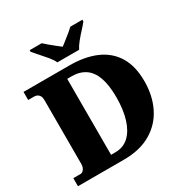

<svg xmlns="http://www.w3.org/2000/svg" viewBox="-207 -1095 1209 1259"><g transform="rotate(-30 398.0 -465.5)"><path d="M21 0V-61H74Q86 -61 94.5 -68.5Q103 -76 108 -88Q113 -100 113 -115V-599Q113 -618 107 -629.5Q101 -641 90.5 -647Q80 -653 66 -653H21V-714H369Q485 -714 569 -677.5Q653 -641 698 -567Q743 -493 743 -379Q743 -270 700.5 -184Q658 -98 574.5 -49Q491 0 369 0ZM345 -70Q406 -70 447 -108.5Q488 -147 509.5 -216.5Q531 -286 531 -379Q531 -472 510 -530.5Q489 -589 447.5 -617Q406 -645 346 -645H312V-70ZM310 -771Q300 -794 278 -820.5Q256 -847 232.5 -873Q209 -899 193 -918V-931H284Q295 -921 314.5 -904Q334 -887 355.5 -870.5Q377 -854 392 -842Q407 -854 428.5 -870.5Q450 -887 470.5 -904Q491 -921 501 -931H592V-918Q577 -899 553 -873Q529 -847 507.5 -820.5Q486 -794 475 -771Z"/></g></svg>

Font: Noto Serif Gujarati Black
Style: Regular
Weight: 900
Version: Version 2.102